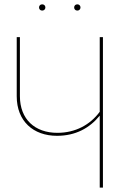

<svg xmlns="http://www.w3.org/2000/svg" viewBox="-20 -849 612 869"><path d="M170.9 -801.1C180 -801.1 185.4 -807.6 185.4 -815.3C185.4 -823 180 -829.4 170.9 -829.4C162.1 -829.4 156.7 -823 156.7 -815.3C156.7 -807.6 162.1 -801.1 170.9 -801.1ZM330.1 -801.1C338.9 -801.1 344.3 -807.6 344.3 -815.3C344.3 -823 338.9 -829.4 330.1 -829.4C321 -829.4 315.6 -823 315.6 -815.3C315.6 -807.6 321 -801.1 330.1 -801.1ZM431.4 -680.9V-343C387.9 -284.2 321.4 -247.8 239.6 -247.8C138.4 -247.8 70.1 -308.7 70.1 -414.1V-680.8H55.7V-413.3C55.7 -300.4 131 -234.3 237.9 -234.3C322.5 -234.3 385.8 -269.6 431.4 -325.6V0H445.9V-680.8Z"/></svg>

Font: Fira Sans Hair
Style: Regular
Weight: 100
Designer: bBox Type GmbH & Carrois Corporate GbR & Edenspiekermann AG
Foundry: bBox Type GmbH & Carrois Corporate GbR & Edenspiekermann AG
Version: Version 4.300;PS 004.300;hotconv 1.0.88;makeotf.lib2.5.64775